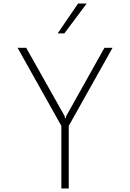

<svg xmlns="http://www.w3.org/2000/svg" viewBox="-20 -1072 740 1092"><path d="M129 -800 348 -411 349 -401H355L356 -411L574 -800H620L371 -356V0H329V-356L80 -800ZM308 -882 424 -1052H473L346 -882Z"/></svg>

Font: Martian Mono Thin
Style: Regular
Weight: 100
Monospace: yes
Designer: Roman Shamin
Foundry: Evil Martians
Version: Version 1.000; ttfautohint (v1.8.4.7-5d5b)